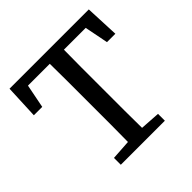

<svg xmlns="http://www.w3.org/2000/svg" viewBox="-174 -820 971 971"><g transform="rotate(-45 311.5 -335.0)"><path d="M20 -488 28 -670H595L603 -488H543L518 -615H362Q361 -552 361 -488Q361 -424 361 -359V-311Q361 -247 361 -183.5Q361 -120 362 -56L469 -49V0H154V-49L261 -56Q262 -119 262 -183Q262 -247 262 -311V-359Q262 -424 262 -487.5Q262 -551 261 -615H105L80 -488Z"/></g></svg>

Font: Source Serif 4 SmText
Style: Regular
Weight: 400
Designer: Frank Grießhammer
Foundry: Adobe
Version: Version 4.005;hotconv 1.1.0;makeotfexe 2.6.0